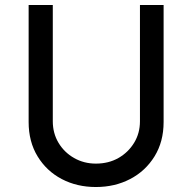

<svg xmlns="http://www.w3.org/2000/svg" viewBox="-20 -743 772 771"><path d="M192 -256Q192 -208 215 -169.5Q238 -131 277.5 -108.5Q317 -86 365 -86Q416 -86 455.5 -108.5Q495 -131 518.5 -169.5Q542 -208 542 -256V-723H637V-253Q637 -174 600.5 -115Q564 -56 502.5 -24Q441 8 365 8Q289 8 228 -24Q167 -56 131 -115Q95 -174 95 -253V-723H192Z"/></svg>

Font: Synthetic
Style: Regular
Weight: 400
Designer: Santiago Orozco
Foundry: Typemade
Version: Version 2.000; ttfautohint (v1.8.4.7-5d5b)